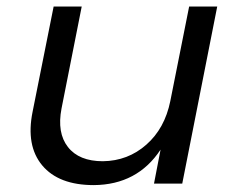

<svg xmlns="http://www.w3.org/2000/svg" viewBox="-20 -546 688 571"><path d="M259 4.5Q154.5 4.5 105.5 -54.2Q56.5 -113 77 -214L139.5 -526.5H223L163 -223.5Q149 -151 182 -108.8Q215 -66.5 286 -66.5Q360.5 -67.5 415.2 -115.8Q470 -164 486.5 -245.5L542.5 -526.5H626L522 0H438L457.5 -101Q388.5 3.5 259 4.5Z"/></svg>

Font: Argentum Sans Light
Style: Italic
Weight: 300
Italic angle: -11.3°
Designer: Julieta Ulanovsky (font), Owen Earl (portions from Jones font), Cristiano Sobral (main changes and remaster)
Foundry: Julieta Ulanovsky (font), Owen Earl (portions from Jones font), Cristiano Sobral (main changes and remaster)
Version: Version 3.127